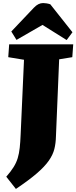

<svg xmlns="http://www.w3.org/2000/svg" viewBox="-20 -993 500 1256"><path d="M137 -602 34 -619 40 -703H459L453 -619L367 -605L346 -101Q345 -56 335.5 -18Q326 20 299 58.5Q272 97 221 141Q170 185 84 243L21 163Q51 129 69 100Q87 71 96 41Q105 11 109 -26Q113 -63 115 -112ZM454 -782 416 -731 258 -830 88 -732 54 -787 201 -942Q216 -958 231 -965.5Q246 -973 262 -973Q272 -973 284.5 -971Q297 -969 309 -965Z"/></svg>

Font: Literata 18pt Black
Style: Italic
Weight: 900
Italic angle: -2°
Designer: Latin by Veronika Burian and Jose Scaglione. Greek by Irene Vlachou. Cyrillic by Vera Evstafieva
Foundry: TypeTogether
Version: Version 3.103;gftools[0.9.29]